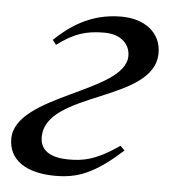

<svg xmlns="http://www.w3.org/2000/svg" viewBox="-41 -479 471 528"><g transform="rotate(5 195.0 -215.0)"><path d="M101 -348C147 -382 179 -393 231 -393C277 -393 302 -367 302 -335C302 -233 1 -203 1 -80C1 -23 48 11 130 11C189 11 236 -4 314 -75L302 -87C236 -41 200 -37 163 -37C121 -37 84 -50 84 -92C84 -220 384 -213 384 -350C384 -405 340 -441 273 -441C186 -441 129 -397 91 -361Z"/></g></svg>

Font: XITS
Style: Italic
Weight: 400
Italic angle: -16.33°
Designer: MicroPress Inc., with final additions and corrections provided by Coen Hoffman, Elsevier (retired)
Version: Version 1.107